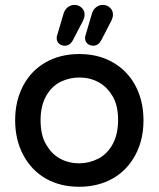

<svg xmlns="http://www.w3.org/2000/svg" viewBox="-20 -730 634 767"><path d="M429.2 -346.7Q421.4 -359.4 415.5 -366.5Q409.7 -373.5 403.8 -379.4Q391.1 -392.1 374 -401.4Q339.4 -420.4 296.9 -420.4Q258.3 -420.4 222.2 -403.3Q185.5 -384.8 164.1 -346.2Q142.1 -307.1 142.1 -250Q142.1 -189 164.6 -152.3Q171.4 -141.1 176.8 -133.8Q202.1 -100.1 243.7 -85.9Q268.6 -77.6 296.9 -77.6Q335.4 -77.6 371.6 -95.7Q408.2 -114.3 429.9 -153.6Q451.7 -192.9 451.7 -251.5Q451.7 -310.1 429.2 -346.7ZM72.3 -387.2Q104.5 -448.2 162.8 -481.2Q221.2 -514.2 296.9 -514.2Q390.6 -514.2 456.5 -463.9Q497.1 -433.1 521.5 -386.7Q553.2 -326.7 553.2 -249Q553.2 -157.7 508.8 -90.8Q478 -43.9 429.7 -16.6Q371.6 16.1 295.9 16.1Q220.2 16.1 162.1 -17.1Q104.5 -50.8 72.5 -111.6Q40.5 -172.4 40.5 -249.5Q40.5 -326.7 72.3 -387.2ZM383.8 -567.9Q372.1 -547.4 352.5 -547.4Q338.9 -547.4 329.3 -555.7Q319.8 -564 319.8 -578.1Q319.8 -584.5 321.3 -587.9L347.2 -675.3Q351.6 -691.4 363.8 -700.9Q376 -710.4 390.6 -710.4Q408.7 -710.4 420.4 -698.2Q431.2 -688 431.2 -671.9Q431.2 -659.7 423.8 -645ZM206.5 -578.1Q206.5 -584.5 208 -587.9L233.9 -675.3Q238.3 -691.4 250.5 -700.9Q262.7 -710.4 277.3 -710.4Q295.4 -710.4 307.1 -698.2Q317.9 -688 317.9 -671.9Q317.9 -659.7 310.5 -645L270.5 -567.9Q258.8 -547.4 239.3 -547.4Q224.1 -547.4 214.8 -556.6Q206.5 -564.9 206.5 -578.1Z"/></svg>

Font: YuPearl-Medium
Style: Medium
Weight: 500
Designer: Max Yao
Foundry: Max-Everyday
Version: Version 1.011; ttfautohint (v1.8.3)